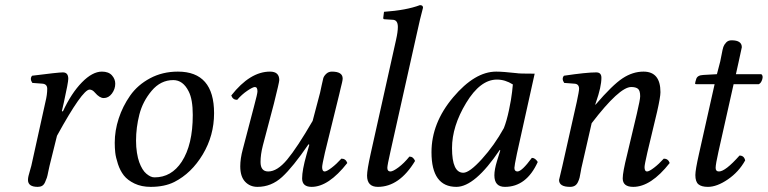

<svg xmlns="http://www.w3.org/2000/svg" viewBox="-20 -718 2991 748"><path d="M221 -285 225 -284Q258 -355 299 -397Q340 -439 377 -439Q403 -439 416 -424.5Q429 -410 429 -392Q429 -371 416 -353.5Q403 -336 384 -336Q368 -336 350 -357Q340 -369 329 -369Q301 -369 202 -189L173 -72Q171 -65 168 -49Q165 -33 162.5 -25.5Q160 -18 155.5 -8Q151 2 144 6Q137 10 127 10Q89 10 89 -17Q89 -24 91 -32.5Q93 -41 96.5 -52.5Q100 -64 102 -72L157 -321Q164 -349 164 -372Q164 -390 146 -392L106 -395Q95 -411 105 -423Q207 -436 225 -436Q246 -436 246 -411Q246 -397 229 -320Z M510 -170Q510 -145 513.5 -123Q517 -101 522.5 -86Q528 -71 535 -59.5Q542 -48 550.5 -41Q559 -34 566.5 -30.5Q574 -27 582 -27Q648 -27 688 -88Q731 -154 731 -270Q731 -331 715 -362Q693 -406 655 -406Q606 -406 571 -364.5Q536 -323 523 -272Q510 -221 510 -170ZM427 -162Q427 -209 442.5 -256.5Q458 -304 487 -345.5Q516 -387 564.5 -413Q613 -439 673 -439Q814 -439 814 -277Q814 -190 770 -116.5Q726 -43 659 -9Q621 10 567 10Q531 10 504 -3Q477 -16 462.5 -34.5Q448 -53 439.5 -79Q431 -105 429 -123.5Q427 -142 427 -162Z M1302 -352 1246 -124Q1235 -76 1235 -67Q1235 -50 1245 -50Q1253 -50 1272 -64.5Q1291 -79 1310 -100Q1327 -100 1333 -83Q1260 10 1194 10Q1157 10 1157 -23Q1157 -55 1174 -115L1185 -154L1182 -156Q1121 -67 1079 -28.5Q1037 10 983 10Q954 10 935 -10Q916 -30 916 -70Q916 -100 926 -137L970 -305Q983 -353 983 -362Q983 -379 973 -379Q965 -379 943.5 -364.5Q922 -350 904 -329Q887 -329 881 -346Q954 -439 1032 -439Q1068 -439 1068 -406Q1068 -398 1047 -314L1004 -151Q995 -116 995 -87Q995 -50 1025 -50Q1060 -50 1098.5 -96Q1137 -142 1198 -247L1227 -357Q1229 -365 1233 -385Q1237 -405 1239.5 -413.5Q1242 -422 1251 -430.5Q1260 -439 1273 -439Q1315 -439 1315 -412Q1315 -407 1312.5 -396Q1310 -385 1306.5 -371.5Q1303 -358 1302 -352Z M1603 -583 1501 -127Q1489 -74 1489 -64Q1489 -50 1501 -50Q1511 -50 1532.5 -66Q1554 -82 1575 -108Q1590 -108 1597 -91Q1536 10 1452 10Q1410 10 1410 -34Q1410 -56 1424 -119L1523 -563Q1530 -594 1530 -613Q1530 -641 1509 -641L1478 -643Q1473 -643 1473 -648L1476 -672Q1563 -678 1616 -698Q1628 -698 1628 -688Q1617 -648 1603 -583Z M1993 -433Q2001 -431 2063 -431L1994 -120Q1984 -72 1984 -64Q1984 -50 1996 -50Q2013 -50 2052 -103Q2065 -103 2075 -87Q2031 10 1947 10Q1906 10 1906 -35Q1906 -57 1916 -90L1929 -132L1927 -134Q1830 10 1758 10Q1661 10 1661 -125Q1661 -239 1745.5 -339Q1830 -439 1913 -439Q1939 -439 1993 -433ZM1943 -219Q1954 -247 1963 -289.5Q1972 -332 1975 -360L1978 -389Q1948 -408 1916 -408Q1851 -408 1796 -317Q1741 -226 1741 -141Q1741 -45 1785 -45Q1809 -45 1857.5 -98.5Q1906 -152 1943 -219Z M2502 -124Q2491 -76 2491 -67Q2491 -50 2501 -50Q2509 -50 2528 -64.5Q2547 -79 2566 -100Q2583 -100 2589 -83Q2516 10 2447 10Q2406 10 2406 -23Q2406 -47 2423 -115L2461 -275Q2474 -330 2474 -343Q2474 -365 2465.5 -372Q2457 -379 2439 -379Q2393 -379 2285 -238L2247 -72Q2245 -65 2242.5 -49.5Q2240 -34 2238 -26Q2236 -18 2231.5 -8.5Q2227 1 2219.5 5.5Q2212 10 2201 10Q2158 10 2158 -17Q2158 -19 2171 -72L2227 -321Q2236 -363 2236 -372Q2236 -391 2218 -392L2178 -395Q2167 -411 2177 -423Q2264 -436 2303 -436Q2323 -436 2323 -415Q2323 -380 2302 -320L2299 -311L2300 -310Q2366 -387 2405.5 -413Q2445 -439 2487 -439Q2553 -439 2553 -359Q2553 -340 2540 -283Z M2773 -429 2786 -479Q2788 -487 2791.5 -506.5Q2795 -526 2798 -535Q2801 -544 2809 -552.5Q2817 -561 2830 -561Q2870 -561 2870 -534Q2870 -532 2857 -474L2847 -429H2946Q2954 -423 2949.5 -408.5Q2945 -394 2936 -390H2838L2779 -127Q2768 -78 2768 -64Q2768 -50 2781 -50Q2806 -50 2861 -112Q2879 -112 2883 -93Q2858 -48 2815.5 -19Q2773 10 2738 10Q2713 10 2701 0Q2689 -10 2689 -36Q2689 -56 2703 -118L2764 -390H2694Q2688 -390 2688 -392Q2688 -397 2692 -409Q2696 -425 2720 -426Z"/></svg>

Font: Linux Libertine O
Style: Italic
Weight: 400
Italic angle: -12°
Designer: Philipp H. Poll
Foundry: Philipp H. Poll
Version: Version 5.1.6